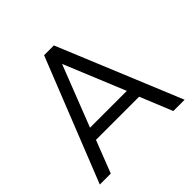

<svg xmlns="http://www.w3.org/2000/svg" viewBox="-177 -863 1027 1027"><g transform="rotate(-45 336.0 -350.0)"><path d="M15.5 0 294 -700H368L657 0H571.5L496.5 -183.5H170L98.5 0ZM193.5 -252H472L329 -599Z"/></g></svg>

Font: Geologica ExtraLight
Style: Regular
Weight: 200
Designer: Sindre Bremnes, Frode Helland
Foundry: Monokrom Skriftforlag AS
Version: Version 1.010; ttfautohint (v1.8.4.7-5d5b);gftools[0.9.28]